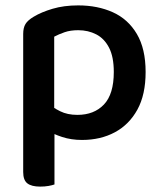

<svg xmlns="http://www.w3.org/2000/svg" viewBox="-20 -505 602 712"><path d="M284 14Q353 14 406 -14.5Q459 -43 489.5 -98.5Q520 -154 520 -238Q520 -324 487.5 -379Q455 -434 398.5 -459.5Q342 -485 270 -485Q217 -485 175 -472.5Q133 -460 105 -443Q83 -430 74.5 -416Q66 -402 66 -379V-51H181V-369Q198 -378 219.5 -385.5Q241 -393 270 -393Q307 -393 337 -377.5Q367 -362 384.5 -328Q402 -294 402 -238Q402 -156 365.5 -117.5Q329 -79 267 -79Q230 -79 203 -92.5Q176 -106 157 -122V-21Q177 -8 210.5 3Q244 14 284 14ZM182 -83 66 -85V133Q66 163 81.5 175Q97 187 129 187Q146 187 160 184.5Q174 182 182 179Z"/></svg>

Font: BalooTamma2SemiBold
Style: Regular
Weight: 600
Designer: Divya Kowshik, Shuchita Grover and Ek Type
Foundry: Ek Type
Version: Version 1.700